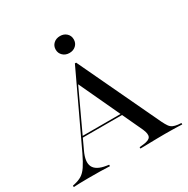

<svg xmlns="http://www.w3.org/2000/svg" viewBox="-180 -900 1024 1048"><g transform="rotate(-30 331.5 -376.0)"><path d="M137.1 -146Q108.9 -87.1 124.6 -54Q140.3 -21 201.6 -11.3L216.9 -8.9V0Q190.3 -1.6 155.6 -2Q121 -2.4 80.6 -2.4Q50 -2.4 28.2 -1.6Q6.5 -0.8 -11.3 0V-8.9L0 -11.3Q28.2 -17.7 47.2 -29.4Q66.1 -41.1 83.1 -66.1Q100 -91.1 121.8 -136.3L331.5 -581.5H339.5L581.5 -69.4Q591.9 -48.4 600.4 -36.3Q608.9 -24.2 621 -18.5Q633.1 -12.9 651.6 -10.5L672.6 -8.9V0Q660.5 -0.8 644 -1.2Q627.4 -1.6 607.3 -2Q587.1 -2.4 563.7 -2.4H562.9H562.1Q538.7 -2.4 516.9 -2Q495.2 -1.6 475.8 -1.2Q456.5 -0.8 439.5 -0.4Q422.6 0 408.9 0V-8.9L433.1 -11.3Q471 -15.3 479.4 -31.5Q487.9 -47.6 472.6 -82.3L287.9 -478.2L296.8 -488.7ZM160.5 -208.9 165.3 -217.7H450.8L454 -208.9ZM335.5 -645.2Q310.5 -645.2 294.4 -660.5Q278.2 -675.8 278.2 -698.4Q278.2 -721.8 294.4 -736.7Q310.5 -751.6 335.5 -751.6Q359.7 -751.6 375.8 -736.7Q391.9 -721.8 391.9 -698.4Q391.9 -675 375.8 -660.1Q359.7 -645.2 335.5 -645.2Z"/></g></svg>

Font: Playfair 144pt SemiExpanded Medium
Style: Regular
Weight: 500
Width: 6
Designer: Claus Eggers Sørensen
Foundry: Claus Eggers Sørensen
Version: Version 2.203